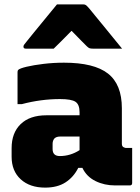

<svg xmlns="http://www.w3.org/2000/svg" viewBox="-20 -846 640 876"><path d="M536 -352V-190Q536 -176 547 -173Q551 -171 555 -171H583V-11Q583 0 572 0H505Q456 0 415.5 -20Q375 -40 356 -80H337Q316 -38 279 -14Q242 10 186 10Q116 10 74.5 -28Q33 -66 33 -131V-170Q33 -240 74.5 -280Q116 -320 192 -320H343V-334Q343 -369 324.5 -381.5Q306 -394 254 -394Q167 -394 80 -371H60V-517Q60 -524 63 -527Q70 -534 101.5 -541.5Q133 -549 178.5 -554.5Q224 -560 272 -560Q409 -560 472.5 -510.5Q536 -461 536 -352ZM220 -166Q220 -134 253 -134Q301 -134 343 -161V-223H254Q237 -223 228 -214Q220 -204 220 -190ZM240 -826H360Q368 -826 373 -822Q378 -818 390 -804Q397 -795 414 -774.5Q431 -754 453 -727Q475 -700 497 -673Q519 -646 537 -624H405Q394 -624 388.5 -626Q383 -628 376 -635Q368 -643 351.5 -659.5Q335 -676 307 -705H306Q278 -677 259.5 -658Q241 -639 225 -624H98Q87 -624 87 -633Q87 -638 90 -642Q93 -646 105 -661Q116 -675 134.5 -697.5Q153 -720 173.5 -745Q194 -770 212 -792Q230 -814 240 -826Z"/></svg>

Font: Recursive Mn Lnr St Blk
Style: Regular
Weight: 900
Monospace: yes
Version: Version 1.079;hotconv 1.0.112;makeotfexe 2.5.65598; ttfautoh